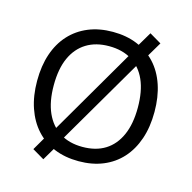

<svg xmlns="http://www.w3.org/2000/svg" viewBox="-115 -874 1036 1037"><g transform="rotate(15 403.0 -355.5)"><path d="M403 9Q327 9 266.5 -16Q206 -41 163.5 -88Q121 -135 98 -202Q75 -269 75 -353Q75 -437 97.5 -503.5Q120 -570 163 -617Q206 -664 266.5 -689Q327 -714 403 -714Q479 -714 539.5 -689Q600 -664 643 -617.5Q686 -571 708.5 -504Q731 -437 731 -354Q731 -269 708 -202Q685 -135 642.5 -88Q600 -41 539.5 -16Q479 9 403 9ZM403 -71Q478 -71 530 -103.5Q582 -136 610 -199Q638 -262 638 -353Q638 -445 610.5 -507Q583 -569 530.5 -601.5Q478 -634 403 -634Q329 -634 276.5 -601.5Q224 -569 196 -507Q168 -445 168 -353Q168 -262 196 -199.5Q224 -137 276.5 -104Q329 -71 403 -71ZM217 48 151 9 208 -89 240 -133 523 -619 542 -661 600 -759 666 -720 608 -622 577 -578 293 -92 275 -50Z"/></g></svg>

Font: Nunito Sans 8pt
Style: Regular
Weight: 400
Version: Version 3.101;gftools[0.9.27]